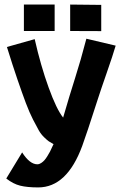

<svg xmlns="http://www.w3.org/2000/svg" viewBox="-20 -820 558 851"><path d="M291 -799.8 428.7 -798.3V-682.1L291 -682.6ZM85.9 -799.8H222.2V-682.6H85.9ZM78.1 -144.5Q111.8 -91.8 145.5 -91.8Q153.8 -91.8 162.4 -97.4Q170.9 -103 177 -109.9Q183.1 -116.7 190.7 -129.2Q198.2 -141.6 201.7 -148.2Q205.1 -154.8 210.9 -167.7Q216.8 -180.7 217.3 -181.2Q203.1 -189 196.3 -193.6Q189.5 -198.2 175.8 -211.4Q162.1 -224.6 152.3 -241.5Q142.6 -258.3 126.5 -289.8Q110.4 -321.3 94.5 -363.5Q78.6 -405.8 57.1 -468.5Q35.6 -531.2 10.7 -611.8L133.8 -646.5Q160.6 -528.3 195.6 -431.9Q230.5 -335.4 259.8 -298.8Q288.1 -396.5 313 -474.6Q337.4 -550.8 362.8 -648.4L492.7 -617.7Q480.5 -575.7 453.1 -497.3Q425.8 -418.9 414.6 -383.8Q361.8 -219.7 344.7 -173.8Q276.9 10.7 149.4 10.7Q100.6 10.7 69.3 2.9Q38.1 -4.9 7.8 -28.8Z"/></svg>

Font: Fantasque Sans Mono
Style: Bold
Weight: 700
Monospace: yes
Designer: Jany Belluz
Version: Version 1.8.0 ; ttfautohint (v1.8.2)